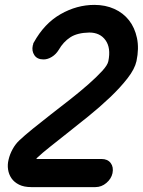

<svg xmlns="http://www.w3.org/2000/svg" viewBox="-20 -757 584 785"><path d="M395 -107Q420 -107 432.5 -90.5Q445 -74 440 -49Q435 -26 415 -9Q395 8 370 8H108Q78 8 58 -2Q38 -12 27 -28Q16 -44 13 -64Q10 -84 15 -104Q20 -126 31.5 -147Q43 -168 59 -183Q79 -202 114 -230.5Q149 -259 189 -290Q228 -320 268 -351.5Q308 -383 341.5 -412.5Q375 -442 397.5 -466.5Q420 -491 423 -507Q434 -561 411.5 -592.5Q389 -624 345 -624Q296 -623 267.5 -604.5Q239 -586 220 -553Q209 -535 192 -524.5Q175 -514 158 -514Q132 -514 120.5 -531.5Q109 -549 114 -571Q116 -576 116 -578.5Q116 -581 118 -583Q161 -661 227.5 -699Q294 -737 366 -737Q411 -737 447.5 -720.5Q484 -704 507.5 -674Q531 -644 540 -601.5Q549 -559 538 -507Q531 -475 501.5 -437Q472 -399 430.5 -359.5Q389 -320 342 -282Q295 -244 253 -211Q219 -184 185.5 -157.5Q152 -131 132 -112Q129 -110 129 -107Z"/></svg>

Font: VDS
Style: Bold Italic
Weight: 700
Designer: artmaker
Foundry: artmaker
Version: Version 1.000 2009 initial release